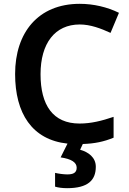

<svg xmlns="http://www.w3.org/2000/svg" viewBox="-20 -837 675 1004"><path d="M481 35C481 -14 442 -42 399 -54L413 -84C475 -86 523 -96 574 -117V-226C512 -205 456 -191 396 -191C257 -191 192 -287 192 -449C192 -610 267 -709 397 -709C453 -709 508 -688 558 -665L602 -770C541 -800 469 -817 397 -817C179 -817 59 -666 59 -450C59 -245 147 -106 333 -86L297 -14C353 -6 381 12 381 40C381 67 362 75 332 75C312 75 285 71 268 67V139C284 144 306 147 331 147C439 147 481 106 481 35Z"/></svg>

Font: Noto Sans Kannada UI SemiBold
Style: Regular
Weight: 600
Designer: Jelle Bosma - Monotype Design Team
Foundry: Monotype Imaging Inc.
Version: Version 2.005